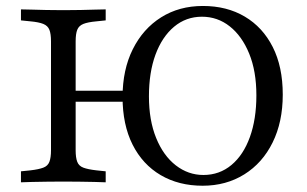

<svg xmlns="http://www.w3.org/2000/svg" viewBox="-20 -602 1013 634"><path d="M649.2 11.3Q570.2 11.3 510.5 -23.8Q450.8 -58.9 417.7 -124.6Q384.7 -190.3 384.7 -281.5Q384.7 -371.8 418.5 -439.5Q452.4 -507.3 512.1 -544.8Q571.8 -582.3 650 -582.3Q729 -582.3 788.3 -547.2Q847.6 -512.1 880.6 -446.8Q913.7 -381.5 913.7 -289.5Q913.7 -199.2 880.2 -131.5Q846.8 -63.7 786.7 -26.2Q726.6 11.3 649.2 11.3ZM194.4 -266.1V-302.4H425.8V-266.1ZM651.6 -24.2Q704.8 -24.2 744.4 -57.3Q783.9 -90.3 805.2 -149.6Q826.6 -208.9 826.6 -287.1Q826.6 -366.9 802.8 -425Q779 -483.1 738.7 -514.9Q698.4 -546.8 646.8 -546.8Q594.4 -546.8 554.8 -513.7Q515.3 -480.6 493.5 -421.8Q471.8 -362.9 471.8 -283.9Q471.8 -204.8 495.6 -146.4Q519.4 -87.9 560.5 -56Q601.6 -24.2 651.6 -24.2ZM180.6 -2.4Q157.3 -2.4 132.7 -2Q108.1 -1.6 86.3 -1.2Q64.5 -0.8 49.2 0V-36.3L80.6 -39.5Q108.1 -42.7 123 -48.4Q137.9 -54 143.1 -67.7Q148.4 -81.5 148.4 -105.6V-465.3Q148.4 -490.3 143.1 -503.6Q137.9 -516.9 123 -523Q108.1 -529 80.6 -531.5L49.2 -534.7V-571Q64.5 -571 86.3 -570.2Q108.1 -569.4 132.7 -569Q157.3 -568.5 180.6 -568.5H189.5H197.6Q221.8 -568.5 246.4 -569Q271 -569.4 292.3 -570.2Q313.7 -571 329 -571V-534.7L298.4 -531.5Q270.2 -529 255.2 -523Q240.3 -516.9 235.1 -503.6Q229.8 -490.3 229.8 -465.3V-105.6Q229.8 -81.5 235.1 -67.7Q240.3 -54 255.2 -48.4Q270.2 -42.7 298.4 -39.5L329 -36.3V0Q313.7 -0.8 292.3 -1.2Q271 -1.6 246.4 -2Q221.8 -2.4 197.6 -2.4H189.5Z"/></svg>

Font: Playfair 9pt
Style: Regular
Weight: 400
Designer: Claus Eggers Sørensen
Foundry: Claus Eggers Sørensen
Version: Version 2.203